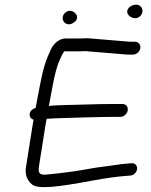

<svg xmlns="http://www.w3.org/2000/svg" viewBox="-20 -781 645 819"><path d="M577.5 -711.6C589 -722.1 591.8 -739.5 581.4 -751.8C570.6 -764.6 551.2 -763.7 535.8 -753.1C520.6 -742.7 517.1 -724.8 532.6 -712.5C547.6 -700.1 565.7 -700.9 577.5 -711.6ZM254 -686C261.6 -677.4 278.2 -672.1 295.1 -685.2C315.9 -698.8 310.2 -717.2 299.1 -726.2C290.4 -734.9 273.7 -740.2 258.5 -727.1C242.5 -713.3 246 -694.9 254 -686ZM119.3 -248.3 90.8 -68.5C86 -38.4 94.4 -13.1 115.5 4.9C140.9 27.7 225 17.2 378.5 -11.4C437.1 -21.9 474.6 -27.3 522.9 -31.1L536.6 -32.1L537.2 -32.2C555.9 -35.1 565.3 -51.4 564.9 -63.6C564.5 -74.5 557 -86.6 538.7 -84.5L526.2 -83.6C505.3 -82 488.1 -80 474.2 -77.5C427.1 -69.9 410.3 -70.5 339.9 -57.4C299.7 -50 246.7 -43.1 182.5 -36.8C152.9 -33 144.7 -40.5 145 -59.6C145 -62.4 145.3 -65.5 145.8 -68.9L174.1 -247.6C175.5 -256.4 177 -264.4 178.9 -274.1C188.5 -274.9 202.5 -275.8 217.9 -276.4C276.5 -278.2 402.4 -282.5 467.4 -282.5H492.7C511.1 -282.5 523.2 -297.9 524.9 -311C526.5 -323.2 519.5 -337.5 502.5 -337.5H476.1C435 -337.5 389.3 -336.7 339 -335C272.4 -332.8 226.8 -333.3 188.5 -329.2C192.3 -348.9 197.8 -378.4 204.9 -416.9C213.7 -464.7 223.9 -501.4 234.9 -526.3C243.3 -545.4 250.5 -557.7 254.4 -562H320C328.5 -562 334.3 -562.2 344.6 -562.9L524.1 -548H546.8C561.8 -548 576.3 -560.5 578.7 -575.5C581 -590.5 570.5 -603 555.5 -603H534.2L351.9 -618.1L349.8 -617.9C343.3 -617.3 336.2 -617 328.7 -617H260.1C231.1 -617 207.6 -592.4 198.1 -572.4C176.3 -526.3 165 -494.2 150.3 -417C142.2 -374 136.2 -342.8 132 -320.7C119.8 -317.2 106.3 -307.1 106.3 -292.2C106.4 -282.3 111.5 -273.8 123.2 -270.5C121.8 -263.3 120.4 -255.5 119.3 -248.3Z"/></svg>

Font: MewTooHand
Style: BdWideIta
Weight: 400
Designer: Mew Too, Robert Jablonski
Version: Version 0.77